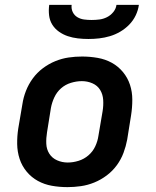

<svg xmlns="http://www.w3.org/2000/svg" viewBox="-20 -760 640 788"><path d="M257 8Q224 8 193 2.5Q162 -3 135.5 -17.5Q109 -32 89.5 -55.5Q70 -79 60.5 -108Q51 -137 50.5 -169Q50 -201 55 -233L72 -333Q76 -360 86.5 -387Q97 -414 114.5 -438Q132 -462 156 -480Q180 -498 207 -509Q234 -520 261.5 -524Q289 -528 317 -528Q349 -528 380.5 -522.5Q412 -517 438.5 -502.5Q465 -488 484.5 -464.5Q504 -441 513.5 -412Q523 -383 523 -351Q523 -319 518 -287L502 -187Q497 -160 487 -133Q477 -106 459.5 -82Q442 -58 418 -40Q394 -22 367 -11Q340 0 312 4Q284 8 257 8ZM258 -93Q280 -93 302.5 -100Q325 -107 343 -122.5Q361 -138 371 -159.5Q381 -181 384 -203L401 -303Q405 -327 403.5 -350Q402 -373 391 -391Q380 -409 359.5 -418Q339 -427 316 -427Q294 -427 271 -420Q248 -413 230.5 -397.5Q213 -382 203 -360.5Q193 -339 189 -317L173 -217Q169 -193 170 -170Q171 -147 182.5 -129Q194 -111 214.5 -102Q235 -93 258 -93ZM343 -600Q321 -600 299.5 -602.5Q278 -605 258.5 -611.5Q239 -618 222 -630Q205 -642 194.5 -659Q184 -676 181.5 -697Q179 -718 182 -740H274Q272 -724 278.5 -710.5Q285 -697 297.5 -689.5Q310 -682 325 -680Q340 -678 356 -678Q372 -678 388 -680Q404 -682 419 -689.5Q434 -697 445 -710.5Q456 -724 458 -740H550Q547 -718 537 -697Q527 -676 510.5 -659Q494 -642 473.5 -630Q453 -618 431 -611.5Q409 -605 387 -602.5Q365 -600 343 -600Z"/></svg>

Font: Iosevka SS04 Extended
Style: Bold Italic
Weight: 700
Width: 7
Italic angle: -9°
Monospace: yes
Designer: Belleve Invis
Foundry: Belleve Invis
Version: Version 19.0.0; ttfautohint (v1.8.4)